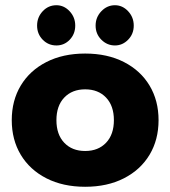

<svg xmlns="http://www.w3.org/2000/svg" viewBox="-20 -700 652 735"><path d="M122 -602Q122 -634 143.5 -657Q165 -680 196 -680Q225 -680 246.5 -657Q268 -634 268 -602Q268 -570 247 -548Q226 -526 196 -526Q165 -526 143.5 -548Q122 -570 122 -602ZM346 -602Q346 -634 368 -657Q390 -680 420 -680Q449 -680 470.5 -657Q492 -634 492 -602Q492 -570 470.5 -548Q449 -526 420 -526Q390 -526 368 -548Q346 -570 346 -602ZM25 -240Q25 -315 59.5 -372.5Q94 -430 157.5 -462.5Q221 -495 306 -495Q391 -495 454.5 -462.5Q518 -430 552.5 -372.5Q587 -315 587 -240Q587 -165 552.5 -107.5Q518 -50 454.5 -17.5Q391 15 306 15Q221 15 157.5 -17.5Q94 -50 59.5 -107.5Q25 -165 25 -240ZM416 -240Q416 -295 386 -326.5Q356 -358 306 -358Q256 -358 226 -326.5Q196 -295 196 -240Q196 -185 226 -153.5Q256 -122 306 -122Q356 -122 386 -153.5Q416 -185 416 -240Z"/></svg>

Font: Readiness
Style: Bold
Weight: 700
Designer: Katatrad Team
Foundry: CadsonDemak
Version: Version 1.00;January 16, 2020;FontCreator 12.0.0.2550 64-bit